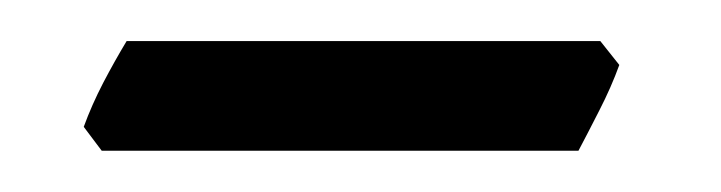

<svg xmlns="http://www.w3.org/2000/svg" viewBox="-20 -296 353 94"><path d="M283.2 -264.2Q279.3 -253.4 273.4 -241.9Q267.6 -230.5 263.2 -222.2H29.8L21 -233.9Q24.9 -244.6 30.5 -255.4Q36.1 -266.1 42 -275.9H273.9Z"/></svg>

Font: Gentium Plus Afr
Style: Italic
Weight: 400
Italic angle: -8°
Designer: J. Victor Gaultney, Annie Olsen, Iska Routamaa, Becca Hirsbrunner
Foundry: SIL International
Version: Version 5.000